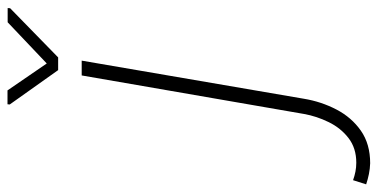

<svg xmlns="http://www.w3.org/2000/svg" viewBox="-412 -500 973 494"><g transform="rotate(-90 74.0 -252.5)"><path d="M127.4 -528.3H165.5L67.4 43.5Q60.1 87.9 39.8 127Q19.5 166 -14.6 189.9Q-48.8 213.9 -98.6 213.9Q-112.8 213.4 -126.2 210.7Q-139.6 208 -152.8 203.6L-142.1 169.9Q-131.3 173.8 -120.1 176Q-108.9 178.2 -97.2 178.2Q-59.6 178.2 -33.7 158.2Q-7.8 138.2 7.3 107.2Q22.5 76.2 28.3 43.5ZM88.9 -719.2 158.2 -618.2 264.2 -718.8H300.8L300.3 -712.4L173.8 -588.9H141.1L52.7 -713.4L53.2 -719.2Z"/></g></svg>

Font: Roboto ExtraLight
Style: Italic
Weight: 250
Designer: Christian Robertson
Foundry: Google
Version: Version 3.009; 2024